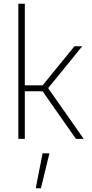

<svg xmlns="http://www.w3.org/2000/svg" viewBox="-20 -750 495 1037"><path d="M173 267 210 78H247L201 267ZM114 0H79V-730H114V-289H210L382 -500H424L240 -274L432 0H390L210 -257H114Z"/></svg>

Font: Titillium Web
Style: Thin
Weight: 200
Version: Version 1.001;PS 57.000;hotconv 1.0.70;makeotf.lib2.5.55311